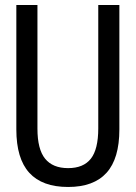

<svg xmlns="http://www.w3.org/2000/svg" viewBox="-20 -734 540 764"><path d="M45 -219V-714H129V-222Q129 -140 159.5 -102.5Q190 -65 251 -65Q312 -65 341.5 -102.5Q371 -140 371 -223V-714H455V-219Q455 -103 404 -46.5Q353 10 251 10Q148 10 96.5 -46.5Q45 -103 45 -219Z"/></svg>

Font: Noto Sans Mono UI Cond
Style: Regular
Weight: 400
Width: 3
Monospace: yes
Designer: Monotype Design team
Foundry: Monotype Imaging Inc.
Version: Version 1.000